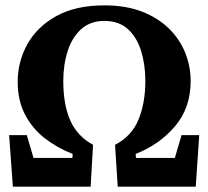

<svg xmlns="http://www.w3.org/2000/svg" viewBox="-20 -696 777 716"><path d="M28 0 14 -192H80L105 -107H250L251 -122Q194 -144 147.5 -180Q101 -216 73.5 -268.5Q46 -321 46 -391Q46 -466 82 -531Q118 -596 190 -636Q262 -676 369 -676Q450 -676 510 -652.5Q570 -629 610.5 -589Q651 -549 671 -498.5Q691 -448 691 -394Q691 -294 633 -225.5Q575 -157 486 -122L487 -107H632L657 -192H723L710 0H419L409 -156Q471 -188 496.5 -250Q522 -312 522 -394Q522 -454 506.5 -505Q491 -556 457.5 -587Q424 -618 369 -618Q317 -618 283 -587.5Q249 -557 232.5 -506Q216 -455 216 -394Q216 -306 242 -247Q268 -188 327 -156L318 0Z"/></svg>

Font: Source Serif Pro
Style: Bold
Weight: 700
Designer: Frank Grießhammer
Foundry: Adobe Systems Incorporated
Version: Version 3.001;hotconv 1.0.111;makeotfexe 2.5.65597